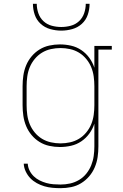

<svg xmlns="http://www.w3.org/2000/svg" viewBox="-20 -760 640 1003"><path d="M296 223Q275 223 253.5 221Q232 219 211.5 213Q191 207 172 196.5Q153 186 138.5 171Q124 156 114.5 136Q105 116 104 95H125Q126 114 134.5 131Q143 148 156.5 161Q170 174 187 182.5Q204 191 222 196Q240 201 259 202.5Q278 204 296 204Q322 204 346.5 198.5Q371 193 393 180Q415 167 431 147Q447 127 456.5 103.5Q466 80 469.5 55Q473 30 473 5V-114Q464 -86 446.5 -62Q429 -38 404.5 -21.5Q380 -5 351 1.5Q322 8 293 8Q265 8 237.5 2Q210 -4 186.5 -18.5Q163 -33 145 -54.5Q127 -76 116.5 -101.5Q106 -127 102 -154.5Q98 -182 98 -210V-310Q98 -338 102 -365.5Q106 -393 116.5 -418.5Q127 -444 145 -465.5Q163 -487 186.5 -501.5Q210 -516 237.5 -522Q265 -528 293 -528Q322 -528 351 -521.5Q380 -515 404.5 -498.5Q429 -482 446.5 -458Q464 -434 473 -406V-520H564V-501H494V5Q494 33 490 60.5Q486 88 475 114Q464 140 445.5 161.5Q427 183 403 197.5Q379 212 351.5 217.5Q324 223 296 223ZM296 -11Q321 -11 346 -16.5Q371 -22 392.5 -35Q414 -48 430.5 -68Q447 -88 456.5 -111Q466 -134 469.5 -159.5Q473 -185 473 -210V-310Q473 -335 469.5 -360.5Q466 -386 456.5 -409Q447 -432 430.5 -452Q414 -472 392.5 -485Q371 -498 346 -503.5Q321 -509 296 -509Q271 -509 246 -503.5Q221 -498 199.5 -485Q178 -472 161.5 -452Q145 -432 135.5 -409Q126 -386 122.5 -360.5Q119 -335 119 -310V-210Q119 -185 122.5 -159.5Q126 -134 135.5 -111Q145 -88 161.5 -68Q178 -48 199.5 -35Q221 -22 246 -16.5Q271 -11 296 -11ZM300 -600Q271 -600 242.5 -608Q214 -616 192.5 -635.5Q171 -655 161.5 -683Q152 -711 152 -740H172Q172 -715 180.5 -690.5Q189 -666 207.5 -649Q226 -632 250.5 -625.5Q275 -619 300 -619Q325 -619 349.5 -625.5Q374 -632 392.5 -649Q411 -666 419.5 -690.5Q428 -715 428 -740H448Q448 -711 438.5 -683Q429 -655 407.5 -635.5Q386 -616 357.5 -608Q329 -600 300 -600Z"/></svg>

Font: Iosevka HT Thin Extended
Style: Regular
Weight: 100
Width: 7
Monospace: yes
Designer: Belleve Invis
Foundry: Belleve Invis
Version: Version 32.3.0; ttfautohint (v1.8.4)